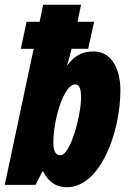

<svg xmlns="http://www.w3.org/2000/svg" viewBox="-33 -780 540 810"><path d="M249 10C392 10 475 -226 475 -399C475 -500 430 -563 363 -563C319 -563 286 -550 252 -506H250C258 -529 263 -550 269 -574H339L364 -688H294L309 -760H149L134 -688H79L55 -574H109L-13 0H117L146 -57H149C170 -14 203 10 249 10ZM222 -125C202 -125 192 -142 192 -179C192 -273 235 -424 285 -424C301 -424 309 -406 309 -369C309 -293 264 -125 222 -125Z"/></svg>

Font: Noto Sans ExtraCondensed Black
Style: Italic
Weight: 900
Width: 2
Italic angle: -12°
Designer: Monotype Design Team
Foundry: Monotype Imaging Inc.
Version: Version 2.013